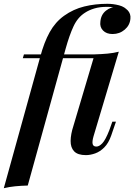

<svg xmlns="http://www.w3.org/2000/svg" viewBox="-61 -802 706 1010"><path d="M59 -496 65 -516H491L483 -496ZM596 -736Q578 -752 557 -759Q536 -766 501 -766Q464 -766 435.5 -757.5Q407 -749 386 -735Q348 -711 326 -664Q304 -617 284 -545L85 174Q49 175 18.5 178Q-12 181 -41 188L150 -501Q171 -580 200.5 -633Q230 -686 276 -719Q325 -754 382.5 -768Q440 -782 504 -782Q535 -782 565.5 -774Q596 -766 612 -745ZM467 -688Q470 -725 496.5 -746Q523 -767 559 -767Q592 -767 610 -748.5Q628 -730 625 -703Q622 -669 595 -646Q568 -623 531 -623Q499 -623 481 -641.5Q463 -660 467 -688ZM431 -85Q423 -57 426.5 -44Q430 -31 446 -31Q461 -31 477.5 -48.5Q494 -66 514 -117L530 -162H549L524 -89Q510 -49 487.5 -26.5Q465 -4 439.5 5Q414 14 391 14Q348 14 329 -6Q310 -26 310.5 -61Q311 -96 325 -139L437 -516Q473 -517 505 -520Q537 -523 564 -530Z"/></svg>

Font: Playfair Display SemiBold
Style: Italic
Weight: 600
Italic angle: -14°
Designer: Claus Eggers Sørensen
Foundry: Claus Eggers Sørensen
Version: Version 1.203